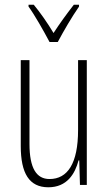

<svg xmlns="http://www.w3.org/2000/svg" viewBox="-20 -784 458 814"><path d="M190 -606H225C250 -653 285 -713 315 -756V-764H293C259 -720 235 -687 207 -644C182 -686 149 -733 123 -764H101V-756C126 -722 164 -655 190 -606ZM348 -529H311V-233C311 -90 266 -25 190 -25C135 -25 105 -70 105 -174V-529H68V-165C68 -49 104 10 185 10C264 10 298 -47 313 -104H316L319 0H348Z"/></svg>

Font: Noto Sans ExtraCondensed ExtraLight
Style: Regular
Weight: 200
Width: 2
Designer: Monotype Design Team
Foundry: Monotype Imaging Inc.
Version: Version 2.013